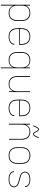

<svg xmlns="http://www.w3.org/2000/svg" viewBox="1899 -2696 1001 4840"><g transform="rotate(90 2400.0 -275.5)"><path d="M99 205V-530H120V-417Q130 -445 148 -469Q166 -493 191 -509Q216 -525 245 -531.5Q274 -538 304 -538Q332 -538 360.5 -532.5Q389 -527 413.5 -513Q438 -499 457.5 -477.5Q477 -456 488.5 -430.5Q500 -405 504.5 -376.5Q509 -348 509 -320V-210Q509 -182 504.5 -153.5Q500 -125 488.5 -99.5Q477 -74 457.5 -52.5Q438 -31 413.5 -17Q389 -3 360.5 2.5Q332 8 304 8Q274 8 245 1.5Q216 -5 191 -21Q166 -37 148 -61Q130 -85 120 -113V205ZM301 -11Q327 -11 352.5 -16Q378 -21 400.5 -33.5Q423 -46 441 -65.5Q459 -85 469.5 -109Q480 -133 484 -158.5Q488 -184 488 -210V-320Q488 -346 484 -371.5Q480 -397 469.5 -421Q459 -445 441 -464.5Q423 -484 400.5 -496.5Q378 -509 352.5 -514Q327 -519 301 -519Q275 -519 250 -514Q225 -509 203 -496Q181 -483 164 -463Q147 -443 137 -419.5Q127 -396 123.5 -371Q120 -346 120 -320V-210Q120 -184 123.5 -159Q127 -134 137 -110.5Q147 -87 164 -67Q181 -47 203 -34Q225 -21 250 -16Q275 -11 301 -11Z M901 8Q873 8 844 2.5Q815 -3 790 -16.5Q765 -30 745 -51Q725 -72 712.5 -98Q700 -124 695.5 -152.5Q691 -181 691 -210V-320Q691 -349 695.5 -377.5Q700 -406 712.5 -431.5Q725 -457 744.5 -478.5Q764 -500 789 -513.5Q814 -527 842.5 -532.5Q871 -538 900 -538Q929 -538 957.5 -532.5Q986 -527 1011 -513.5Q1036 -500 1055.5 -478.5Q1075 -457 1087.5 -431.5Q1100 -406 1104.5 -377.5Q1109 -349 1109 -320V-256H712V-210Q712 -184 716 -158Q720 -132 731 -108.5Q742 -85 760 -65.5Q778 -46 800.5 -33.5Q823 -21 849 -16Q875 -11 901 -11Q922 -11 942.5 -13Q963 -15 983 -21Q1003 -27 1021 -36.5Q1039 -46 1053.5 -61Q1068 -76 1076.5 -95.5Q1085 -115 1086 -135H1107Q1106 -112 1096.5 -90Q1087 -68 1071.5 -51Q1056 -34 1035.5 -22.5Q1015 -11 993 -4Q971 3 947.5 5.5Q924 8 901 8ZM712 -274H1088V-320Q1088 -346 1084 -372Q1080 -398 1069 -421.5Q1058 -445 1040.5 -464.5Q1023 -484 1000.5 -496.5Q978 -509 952 -514Q926 -519 900 -519Q874 -519 848 -514Q822 -509 799.5 -496.5Q777 -484 759.5 -464.5Q742 -445 731 -421.5Q720 -398 716 -372Q712 -346 712 -320Z M1680 205V-113Q1670 -85 1652 -61Q1634 -37 1609 -21Q1584 -5 1555 1.5Q1526 8 1496 8Q1468 8 1439.5 2.5Q1411 -3 1386.5 -17Q1362 -31 1342.5 -52.5Q1323 -74 1311.5 -99.5Q1300 -125 1295.5 -153.5Q1291 -182 1291 -210V-320Q1291 -348 1295.5 -376.5Q1300 -405 1311.5 -430.5Q1323 -456 1342.5 -477.5Q1362 -499 1386.5 -513Q1411 -527 1439.5 -532.5Q1468 -538 1496 -538Q1526 -538 1555 -531.5Q1584 -525 1609 -509Q1634 -493 1652 -469Q1670 -445 1680 -417V-530H1701V205ZM1499 -11Q1525 -11 1550 -16Q1575 -21 1597 -34Q1619 -47 1636 -67Q1653 -87 1663 -110.5Q1673 -134 1676.5 -159Q1680 -184 1680 -210V-320Q1680 -346 1676.5 -371Q1673 -396 1663 -419.5Q1653 -443 1636 -463Q1619 -483 1597 -496Q1575 -509 1550 -514Q1525 -519 1499 -519Q1473 -519 1447.5 -514Q1422 -509 1399.5 -496.5Q1377 -484 1359 -464.5Q1341 -445 1330.5 -421Q1320 -397 1316 -371.5Q1312 -346 1312 -320V-210Q1312 -184 1316 -158.5Q1320 -133 1330.5 -109Q1341 -85 1359 -65.5Q1377 -46 1399.5 -33.5Q1422 -21 1447.5 -16Q1473 -11 1499 -11Z M2097 8Q2069 8 2041.5 2.5Q2014 -3 1990 -17.5Q1966 -32 1947.5 -53.5Q1929 -75 1918 -101Q1907 -127 1903 -154.5Q1899 -182 1899 -210V-530H1920V-210Q1920 -185 1923.5 -159.5Q1927 -134 1937 -110.5Q1947 -87 1963.5 -67Q1980 -47 2002 -34Q2024 -21 2049.5 -16Q2075 -11 2100 -11Q2125 -11 2150.5 -16Q2176 -21 2198 -34Q2220 -47 2236.5 -67Q2253 -87 2263 -110.5Q2273 -134 2276.5 -159.5Q2280 -185 2280 -210V-530H2301V0H2280V-113Q2270 -85 2252 -61Q2234 -37 2209.5 -21Q2185 -5 2155.5 1.5Q2126 8 2097 8Z M2701 8Q2673 8 2644 2.5Q2615 -3 2590 -16.5Q2565 -30 2545 -51Q2525 -72 2512.5 -98Q2500 -124 2495.5 -152.5Q2491 -181 2491 -210V-320Q2491 -349 2495.5 -377.5Q2500 -406 2512.5 -431.5Q2525 -457 2544.5 -478.5Q2564 -500 2589 -513.5Q2614 -527 2642.5 -532.5Q2671 -538 2700 -538Q2729 -538 2757.5 -532.5Q2786 -527 2811 -513.5Q2836 -500 2855.5 -478.5Q2875 -457 2887.5 -431.5Q2900 -406 2904.5 -377.5Q2909 -349 2909 -320V-256H2512V-210Q2512 -184 2516 -158Q2520 -132 2531 -108.5Q2542 -85 2560 -65.5Q2578 -46 2600.5 -33.5Q2623 -21 2649 -16Q2675 -11 2701 -11Q2722 -11 2742.5 -13Q2763 -15 2783 -21Q2803 -27 2821 -36.5Q2839 -46 2853.5 -61Q2868 -76 2876.5 -95.5Q2885 -115 2886 -135H2907Q2906 -112 2896.5 -90Q2887 -68 2871.5 -51Q2856 -34 2835.5 -22.5Q2815 -11 2793 -4Q2771 3 2747.5 5.5Q2724 8 2701 8ZM2512 -274H2888V-320Q2888 -346 2884 -372Q2880 -398 2869 -421.5Q2858 -445 2840.5 -464.5Q2823 -484 2800.5 -496.5Q2778 -509 2752 -514Q2726 -519 2700 -519Q2674 -519 2648 -514Q2622 -509 2599.5 -496.5Q2577 -484 2559.5 -464.5Q2542 -445 2531 -421.5Q2520 -398 2516 -372Q2512 -346 2512 -320Z M3099 0V-530H3120V-417Q3130 -445 3148 -469Q3166 -493 3190.5 -509Q3215 -525 3244.5 -531.5Q3274 -538 3303 -538Q3331 -538 3358.5 -532.5Q3386 -527 3410 -512.5Q3434 -498 3452.5 -476.5Q3471 -455 3482 -429Q3493 -403 3497 -375.5Q3501 -348 3501 -320V0H3480V-320Q3480 -345 3476.5 -370.5Q3473 -396 3463 -419.5Q3453 -443 3436.5 -463Q3420 -483 3398 -496Q3376 -509 3350.5 -514Q3325 -519 3300 -519Q3275 -519 3249.5 -514Q3224 -509 3202 -496Q3180 -483 3163.5 -463Q3147 -443 3137 -419.5Q3127 -396 3123.5 -370.5Q3120 -345 3120 -320V0ZM3360 -608Q3351 -608 3343.5 -612Q3336 -616 3330 -621.5Q3324 -627 3319 -633.5Q3314 -640 3309.5 -647Q3305 -654 3300.5 -661.5Q3296 -669 3292 -676L3291 -677Q3289 -681 3286 -686Q3283 -691 3280.5 -695.5Q3278 -700 3275 -704.5Q3272 -709 3269.5 -713Q3267 -717 3264 -720.5Q3261 -724 3257 -728Q3253 -732 3249 -734.5Q3245 -737 3240 -737Q3236 -737 3231.5 -734.5Q3227 -732 3224 -729.5Q3221 -727 3218 -723.5Q3215 -720 3211.5 -715Q3208 -710 3206.5 -707.5Q3205 -705 3203 -702Q3201 -699 3199 -696Q3197 -693 3195 -689.5Q3193 -686 3191 -682Q3189 -678 3187 -673.5Q3185 -669 3182.5 -664.5Q3180 -660 3178 -655.5Q3176 -651 3173.5 -645.5Q3171 -640 3169 -634.5Q3167 -629 3164.5 -623Q3162 -617 3160 -611L3140 -618Q3145 -629 3149 -639Q3153 -649 3157 -658.5Q3161 -668 3165 -676Q3169 -684 3173 -691Q3177 -698 3180.5 -704.5Q3184 -711 3188 -716.5Q3192 -722 3197.5 -729.5Q3203 -737 3209 -742.5Q3215 -748 3223 -752Q3231 -756 3240 -756Q3249 -756 3256.5 -752Q3264 -748 3270 -742.5Q3276 -737 3281 -730.5Q3286 -724 3291 -717Q3296 -710 3300 -702.5Q3304 -695 3309 -688V-687Q3311 -683 3314 -678Q3317 -673 3319.5 -668.5Q3322 -664 3325 -659.5Q3328 -655 3330.5 -651.5Q3333 -648 3336 -644Q3339 -640 3343 -636.5Q3347 -633 3351 -630Q3355 -627 3360 -627Q3364 -627 3368.5 -629.5Q3373 -632 3376 -635Q3379 -638 3382 -641.5Q3385 -645 3388.5 -649.5Q3392 -654 3393.5 -656.5Q3395 -659 3397 -662Q3399 -665 3401 -668Q3403 -671 3405 -675Q3407 -679 3409 -682.5Q3411 -686 3413 -690.5Q3415 -695 3417.5 -699.5Q3420 -704 3422 -709Q3424 -714 3426.5 -719Q3429 -724 3431 -729.5Q3433 -735 3435.5 -741Q3438 -747 3440 -753L3460 -747Q3455 -735 3451 -725Q3447 -715 3443 -706Q3439 -697 3435 -688.5Q3431 -680 3427 -673Q3423 -666 3419.5 -659.5Q3416 -653 3412 -647.5Q3408 -642 3402.5 -634.5Q3397 -627 3391 -622Q3385 -617 3377 -612.5Q3369 -608 3360 -608Z M3900 8Q3871 8 3842.5 2.5Q3814 -3 3789 -16.5Q3764 -30 3744.5 -51.5Q3725 -73 3712.5 -98.5Q3700 -124 3695.5 -152.5Q3691 -181 3691 -210V-320Q3691 -349 3695.5 -377.5Q3700 -406 3712.5 -432Q3725 -458 3744.5 -479Q3764 -500 3789.5 -513.5Q3815 -527 3843 -534Q3871 -541 3900 -541Q3929 -541 3957 -534Q3985 -527 4010.5 -513.5Q4036 -500 4055.5 -479Q4075 -458 4087.5 -432Q4100 -406 4104.5 -377.5Q4109 -349 4109 -320V-210Q4109 -181 4104.5 -152.5Q4100 -124 4087.5 -98.5Q4075 -73 4055.5 -51.5Q4036 -30 4011 -16.5Q3986 -3 3957.5 2.5Q3929 8 3900 8ZM3900 -11Q3926 -11 3952 -16Q3978 -21 4000.5 -33.5Q4023 -46 4040.5 -65.5Q4058 -85 4069 -108.5Q4080 -132 4084 -158Q4088 -184 4088 -210V-320Q4088 -346 4084 -372Q4080 -398 4069 -422Q4058 -446 4040 -465.5Q4022 -485 3999 -497Q3976 -509 3950 -514Q3924 -519 3897 -519Q3872 -519 3846.5 -514Q3821 -509 3798.5 -496Q3776 -483 3758.5 -463.5Q3741 -444 3730.5 -420.5Q3720 -397 3716 -371.5Q3712 -346 3712 -320V-210Q3712 -184 3716 -158Q3720 -132 3731 -108.5Q3742 -85 3759.5 -65.5Q3777 -46 3799.5 -33.5Q3822 -21 3848 -16Q3874 -11 3900 -11Z M4499 8Q4477 8 4454.5 6Q4432 4 4410.5 -1.5Q4389 -7 4368.5 -17Q4348 -27 4332 -42.5Q4316 -58 4306.5 -79Q4297 -100 4297 -122Q4297 -123 4297 -124Q4297 -125 4297 -126H4318Q4318 -125 4318 -124.5Q4318 -124 4318 -123Q4318 -103 4326.5 -85Q4335 -67 4350 -53.5Q4365 -40 4383 -32Q4401 -24 4420.5 -19Q4440 -14 4459.5 -12.5Q4479 -11 4499 -11Q4519 -11 4539 -12.5Q4559 -14 4578 -19Q4597 -24 4615.5 -32.5Q4634 -41 4648.5 -55Q4663 -69 4672 -87.5Q4681 -106 4681 -126Q4681 -150 4668.5 -171Q4656 -192 4636.5 -206.5Q4617 -221 4594.5 -228.5Q4572 -236 4549 -242H4548Q4523 -249 4497.5 -255.5Q4472 -262 4446.5 -269.5Q4421 -277 4396.5 -287Q4372 -297 4352 -313.5Q4332 -330 4319.5 -354Q4307 -378 4307 -405Q4307 -427 4315.5 -447.5Q4324 -468 4339 -484Q4354 -500 4373.5 -511Q4393 -522 4414 -528Q4435 -534 4457 -536Q4479 -538 4501 -538Q4523 -538 4544.5 -536Q4566 -534 4587 -528Q4608 -522 4627.5 -512Q4647 -502 4662.5 -486.5Q4678 -471 4686.5 -450.5Q4695 -430 4695 -408Q4695 -407 4695 -406.5Q4695 -406 4695 -405H4674Q4674 -405 4674 -406Q4674 -407 4674 -408Q4674 -427 4666 -445Q4658 -463 4644 -476Q4630 -489 4613 -497.5Q4596 -506 4577 -511Q4558 -516 4539 -517.5Q4520 -519 4501 -519Q4482 -519 4462.5 -517Q4443 -515 4424.5 -510Q4406 -505 4388.5 -496.5Q4371 -488 4357 -474Q4343 -460 4335 -442Q4327 -424 4327 -405Q4327 -381 4339.5 -359.5Q4352 -338 4371 -323.5Q4390 -309 4413 -301.5Q4436 -294 4459 -288H4460Q4485 -281 4510.5 -274.5Q4536 -268 4561 -260.5Q4586 -253 4611 -243Q4636 -233 4656 -216.5Q4676 -200 4688.5 -176Q4701 -152 4701 -126Q4701 -103 4692 -82Q4683 -61 4667 -45Q4651 -29 4630.5 -18.5Q4610 -8 4588.5 -2Q4567 4 4544.5 6Q4522 8 4499 8Z"/></g></svg>

Font: Iosevka Curly Thin Extended
Style: Regular
Weight: 100
Width: 7
Monospace: yes
Designer: Belleve Invis
Foundry: Belleve Invis
Version: Version 11.1.0; ttfautohint (v1.8.3)